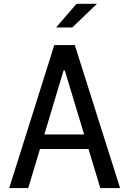

<svg xmlns="http://www.w3.org/2000/svg" viewBox="-20 -960 660 980"><path d="M492 0 310.7 -600.5H304.5L124.2 0H27L257.2 -730H361.8L593 0ZM141.7 -273.5H481.2V-199.5H141.7ZM349 -819.8 474.8 -940.5H370.7L266.2 -819.8Z"/></svg>

Font: Monaspace Neon Var ExtraLight
Style: Regular
Weight: 200
Designer: Riley Cran and the Lettermatic Team
Version: Version 1.200 (Monaspace Neon Var)